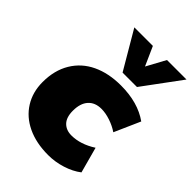

<svg xmlns="http://www.w3.org/2000/svg" viewBox="-223 -868 981 981"><g transform="rotate(45 267.5 -377.5)"><path d="M24 -235Q24 -320 61 -381.5Q98 -443 164.5 -474.5Q231 -506 320 -506Q443 -506 523 -449L461 -309Q433 -328 398.5 -339.5Q364 -351 334 -351Q288 -351 262.5 -322.5Q237 -294 237 -241Q237 -193 260 -169.5Q283 -146 321 -146Q386 -146 453 -189L491 -49Q456 -22 407 -6.5Q358 9 308 9Q221 9 157 -21.5Q93 -52 58.5 -107.5Q24 -163 24 -235ZM535 -764 383 -558H279L158 -764H292L338 -661L394 -764Z"/></g></svg>

Font: Nunito Sans Heavy Heavy
Style: Italic
Weight: 400
Italic angle: -4.541°
Designer: Vernon Adams
Foundry: Vernon Adams
Version: Version 2.002